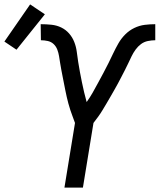

<svg xmlns="http://www.w3.org/2000/svg" viewBox="-91 -853 726 873"><path d="M202 0 250 -294Q245 -308 239.5 -322.5Q234 -337 229 -352Q224 -367 220 -382Q216 -397 212.5 -412Q209 -427 206 -442.5Q203 -458 200 -473Q197 -488 194 -503.5Q191 -519 188 -534.5Q185 -550 182.5 -566Q180 -582 177.5 -597.5Q175 -613 169.5 -627.5Q164 -642 153 -652.5Q142 -663 126.5 -666.5Q111 -670 95 -670L94 -743Q119 -743 143 -740.5Q167 -738 187.5 -728Q208 -718 223 -701Q238 -684 246.5 -662.5Q255 -641 258 -618Q261 -595 264.5 -571.5Q268 -548 272.5 -525Q277 -502 281.5 -479Q286 -456 291.5 -433.5Q297 -411 303 -389Q318 -410 330.5 -432Q343 -454 355 -476.5Q367 -499 379 -521Q391 -543 402 -565.5Q413 -588 424 -611Q435 -634 447.5 -656Q460 -678 478.5 -696.5Q497 -715 520 -726Q543 -737 567 -740Q591 -743 615 -743V-670Q599 -670 581.5 -666.5Q564 -663 550 -652.5Q536 -642 525.5 -627.5Q515 -613 507.5 -597.5Q500 -582 492.5 -566Q485 -550 477 -534.5Q469 -519 461 -503.5Q453 -488 445 -473Q437 -458 428 -442.5Q419 -427 410.5 -412Q402 -397 393 -382Q384 -367 375 -352Q366 -337 355.5 -322.5Q345 -308 334 -294L286 0ZM-16 -627 -71 -664 46 -833 113 -788Z"/></svg>

Font: Iosevka Extended Oblique
Style: Regular
Weight: 400
Width: 7
Italic angle: -9°
Monospace: yes
Designer: Belleve Invis
Foundry: Belleve Invis
Version: Version 32.0.1; ttfautohint (v1.8.4)